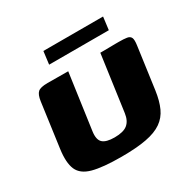

<svg xmlns="http://www.w3.org/2000/svg" viewBox="-124 -643 771 772"><g transform="rotate(-30 262.0 -257.0)"><path d="M215 -399 178.7 -140.3Q173.8 -104 189.5 -89.6Q205.1 -75.2 244.2 -75.2Q285.4 -75.2 304.3 -90.8Q323.2 -106.3 327.8 -139.2L364 -399Q365 -399 377.2 -399Q389.4 -399 405.2 -399.3Q421 -399.7 434.2 -399.7Q447.4 -399.7 450.4 -399.7Q473.6 -399.7 487.3 -397.5Q501 -395.3 505.7 -385.3Q510.3 -375.2 506.5 -349.7L479.8 -156.1Q473.4 -111.4 459.3 -80.4Q445.2 -49.4 417.8 -30.3Q390.5 -11.2 344.9 -2.6Q299.4 6.1 229.8 6.1Q142.9 6.1 96.9 -6.4Q50.9 -18.9 36.6 -51.8Q22.4 -84.8 30.7 -144.8L58.8 -349.7Q62.9 -378.9 74.7 -389.3Q86.5 -399.7 119.6 -399.7Q144 -399.7 167.3 -399.3Q190.6 -399 215 -399ZM161.8 -460.3 169.3 -519.6H446.4L438.9 -460.3Z"/></g></svg>

Font: Genos Thin
Style: Italic
Weight: 100
Italic angle: -8°
Designer: Robert E. Leuschke
Foundry: Robert E. Leuschke
Version: Version 1.010